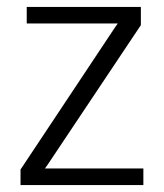

<svg xmlns="http://www.w3.org/2000/svg" viewBox="-20 -548 478 561"><path d="M398.9 -55.7V-7.3H40V-52.7L315.9 -467.8L324.2 -479.5H310.1H58.1V-527.8H391.6V-474.6L119.6 -67.4L111.3 -55.7H125.5Z"/></svg>

Font: Sahel Light FD
Style: Light-FD
Weight: 300
Foundry: Saber Rastikerdar (saber.rastikerdar@gmail.com)
Version: Version 3.3.0